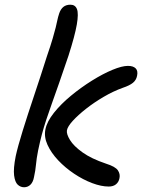

<svg xmlns="http://www.w3.org/2000/svg" viewBox="-20 -779 614 809"><path d="M438.2 7Q406.6 7 368.2 -7.5Q329.8 -22 292.3 -47.1Q254.8 -72.2 225.2 -103.5Q195.6 -134.8 180.2 -168.6Q164.8 -202.4 171.4 -234.2Q178 -267 207.3 -303.8Q236.6 -340.6 278.9 -375.5Q321.2 -410.4 367.3 -439.2Q413.4 -468 453.7 -484.7Q494 -501.4 519 -501.4Q541.2 -501.4 551.6 -491Q562 -480.6 557.6 -459.8Q554.2 -441.6 540.1 -430.1Q526 -418.6 497.8 -409.2Q457.6 -394.8 417.1 -371.1Q376.6 -347.4 342.5 -320.6Q308.4 -293.8 286.6 -269.8Q264.8 -245.8 262 -229.8Q259.4 -214.6 274.9 -189.1Q290.4 -163.6 327.7 -136.9Q365 -110.2 426.8 -89.4Q466.2 -77 476.7 -61.3Q487.2 -45.6 483.4 -28.2Q480.4 -12 468.8 -2.5Q457.2 7 438.2 7ZM81.4 10Q66.4 10 54.7 -0.8Q43 -11.6 39.4 -40Q35.8 -68.4 46.2 -121Q55 -161.6 75.7 -228.3Q96.4 -295 123.7 -376.3Q151 -457.6 177.6 -541.6Q194 -589.2 202.2 -617.6Q210.4 -646 214.7 -663.2Q219 -680.4 221.6 -693.6Q224.2 -706.8 229.6 -723Q235.8 -741 247.3 -750.1Q258.8 -759.2 276.8 -759.2Q297 -759.2 304.3 -740.6Q311.6 -722 303.6 -675.4Q295.6 -628.8 268.6 -544.4Q246.2 -477.8 228.9 -428.6Q211.6 -379.4 198.3 -342.1Q185 -304.8 174.6 -273.4Q164.2 -242 156.2 -211.7Q148.2 -181.4 140.6 -145Q133.8 -110.6 131.6 -85.3Q129.4 -60 123.2 -32.6Q119.4 -11.6 108.3 -0.8Q97.2 10 81.4 10Z"/></svg>

Font: Shantell Sans Light
Style: Italic
Weight: 300
Italic angle: -11°
Designer: Stephen Nixon, Anya Danilova, Shantell Martin
Foundry: Arrow Type
Version: Version 1.008;[ac192a2d6]